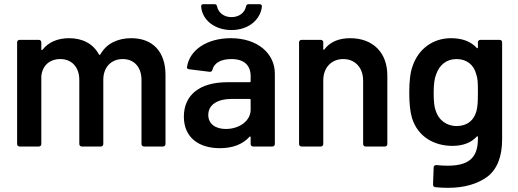

<svg xmlns="http://www.w3.org/2000/svg" viewBox="-20 -702 2484 920"><path d="M609 -519C545 -519 490 -494 461 -441C460 -440 458 -439 457 -439C456 -439 455 -440 454 -441C427 -492 376 -519 311 -519C258 -519 213 -501 184 -464C183 -463 182 -462 181 -462C181 -462 178 -462 178 -466V-499C178 -506 173 -511 166 -511H74C67 -511 62 -506 62 -499V-12C62 -5 67 0 74 0H166C173 0 178 -5 178 -12V-337C183 -388 218 -419 269 -419C324 -419 360 -380 360 -319V-12C360 -5 365 0 372 0H463C470 0 475 -5 475 -12V-320C475 -380 513 -419 568 -419C623 -419 658 -380 658 -319V-12C658 -5 663 0 670 0H761C768 0 773 -5 773 -12V-343C773 -454 712 -519 609 -519Z M1062 -84C1013 -84 978 -108 978 -151C978 -200 1021 -228 1092 -228H1176C1179 -228 1181 -226 1181 -223V-176C1181 -123 1127 -84 1062 -84ZM1086 -519C970 -519 887 -461 876 -380V-378C876 -374 880 -371 887 -370L984 -358H987C992 -358 996 -361 998 -368C1006 -400 1038 -419 1089 -419C1150 -419 1181 -389 1181 -337V-313C1181 -310 1179 -308 1176 -308H1069C937 -308 861 -247 861 -143C861 -43 933 8 1033 8C1095 8 1142 -10 1175 -46C1176 -47 1177 -48 1178 -48C1179 -48 1181 -48 1181 -44V-12C1181 -5 1186 0 1193 0H1285C1292 0 1297 -5 1297 -12V-349C1297 -447 1213 -519 1086 -519ZM1089 -558C1169 -558 1228 -606 1235 -671C1235 -678 1231 -682 1223 -682H1171C1164 -682 1160 -678 1159 -671C1152 -640 1125 -620 1089 -620C1054 -620 1027 -640 1020 -671C1019 -678 1015 -682 1008 -682H955C948 -682 944 -679 944 -672V-670C949 -605 1010 -558 1089 -558Z M1658 -519C1603 -519 1561 -501 1534 -465C1533 -464 1533 -463 1532 -463C1532 -463 1529 -463 1529 -467V-499C1529 -506 1524 -511 1517 -511H1425C1418 -511 1413 -506 1413 -499V-12C1413 -5 1418 0 1425 0H1517C1524 0 1529 -5 1529 -12V-317C1529 -378 1568 -419 1625 -419C1682 -419 1720 -377 1720 -316V-12C1720 -5 1725 0 1732 0H1824C1831 0 1836 -5 1836 -12V-340C1836 -451 1766 -519 1658 -519Z M2270 -475C2270 -471 2268 -471 2267 -471C2266 -471 2265 -472 2264 -473C2235 -504 2194 -519 2141 -519C2053 -519 1984 -466 1957 -385C1946 -356 1941 -313 1941 -258C1941 -209 1945 -168 1954 -137C1982 -46 2061 -3 2148 -3C2198 -3 2237 -18 2264 -47C2265 -48 2266 -49 2267 -49C2268 -49 2270 -49 2270 -45V-37C2270 56 2224 92 2124 92C2109 92 2091 91 2072 89C2063 89 2058 93 2058 100L2055 182C2055 190 2059 194 2066 195C2086 197 2106 198 2127 198C2204 198 2267 180 2315 145C2362 109 2386 49 2386 -34V-499C2386 -506 2381 -511 2374 -511H2282C2275 -511 2270 -506 2270 -499ZM2263 -170C2252 -127 2220 -98 2168 -98C2119 -98 2081 -128 2068 -171C2061 -188 2058 -217 2058 -258C2058 -298 2062 -327 2070 -346C2085 -390 2119 -419 2167 -419C2218 -419 2251 -390 2262 -346C2269 -325 2270 -310 2270 -259C2270 -207 2268 -190 2263 -170Z"/></svg>

Font: Barlow SemiBold Numbers
Style: Regular
Weight: 600
Designer: Jeremy Tribby
Foundry: Tribby Type
Version: Version 1.408